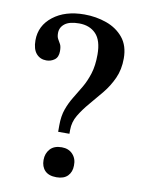

<svg xmlns="http://www.w3.org/2000/svg" viewBox="-79 -725 585 788"><g transform="rotate(10 213.5 -331.0)"><path d="M233 -177H186V-204Q186 -243 196.5 -272Q207 -301 222.5 -326Q238 -351 253.5 -377.5Q269 -404 279.5 -437.5Q290 -471 290 -517Q290 -576 264 -603Q238 -630 194 -630Q154 -630 134.5 -615Q115 -600 115 -576Q115 -560 120.5 -551Q126 -542 131 -532.5Q136 -523 136 -504Q136 -479 121 -468Q106 -457 87 -457Q61 -457 45 -475.5Q29 -494 29 -531Q29 -592 79 -631Q129 -670 209 -670Q258 -670 301.5 -654.5Q345 -639 372 -606Q399 -573 399 -520Q399 -474 382.5 -437.5Q366 -401 341 -370.5Q316 -340 291.5 -311.5Q267 -283 250 -254.5Q233 -226 233 -193ZM211 8Q179 8 163 -8.5Q147 -25 147 -53Q147 -80 163.5 -98.5Q180 -117 212 -117Q241 -117 258 -98.5Q275 -80 274 -52Q274 -25 258 -8.5Q242 8 211 8Z"/></g></svg>

Font: STIX Two Text Medium
Style: Regular
Weight: 500
Designer: Ross Mills, John Hudson & Paul Hanslow, Tiro Typeworks Ltd; with prior portions MicroPress Inc., and Coen Hoffman.
Foundry: Tiro Typeworks Ltd
Version: Version 2.13 b171